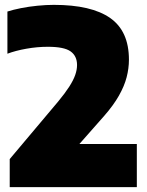

<svg xmlns="http://www.w3.org/2000/svg" viewBox="-20 -770 606 790"><path d="M20 0V-115.5L219.5 -352.5Q248 -387 265 -413.5Q282 -440 289.5 -461.5Q297 -483 297 -502.5Q297 -539.5 270.5 -558.5Q244 -577.5 177 -577.5Q133 -577.5 88.2 -569.5Q43.5 -561.5 10.5 -549V-722.5Q33.5 -730 66.2 -736.5Q99 -743 134.8 -746.5Q170.5 -750 201.5 -750Q356 -750 433.2 -696Q510.5 -642 510.5 -524.5Q510.5 -488.5 501 -452Q491.5 -415.5 469.2 -376.2Q447 -337 409 -293.5L259.5 -124L256.5 -177.5H543V0Z"/></svg>

Font: Encode Sans Condensed Thin Black
Style: Regular
Weight: 900
Version: Version 3.002